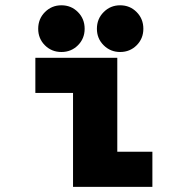

<svg xmlns="http://www.w3.org/2000/svg" viewBox="-20 -724 750 744"><path d="M128 -612.5Q128 -651 154.2 -677.2Q180.5 -703.5 218 -703.5Q256 -703.5 282 -677.2Q308 -651 308 -612.5Q308 -574.5 282 -548.5Q256 -522.5 218 -522.5Q180 -522.5 154 -548.5Q128 -574.5 128 -612.5ZM445.5 -522.5Q408 -522.5 381.8 -548.5Q355.5 -574.5 355.5 -612.5Q355.5 -651 381.8 -677.2Q408 -703.5 445.5 -703.5Q483.5 -703.5 509.5 -677.2Q535.5 -651 535.5 -612.5Q535.5 -574.5 509.5 -548.5Q483.5 -522.5 445.5 -522.5ZM434.5 -136H570.5V0H263V-364H117V-500H434.5Z"/></svg>

Font: League Mono ExtraBold
Style: Regular
Weight: 800
Width: 6
Designer: Tyler Finck
Foundry: The League of Moveable Type / Tyler Finck
Version: Version 2.210